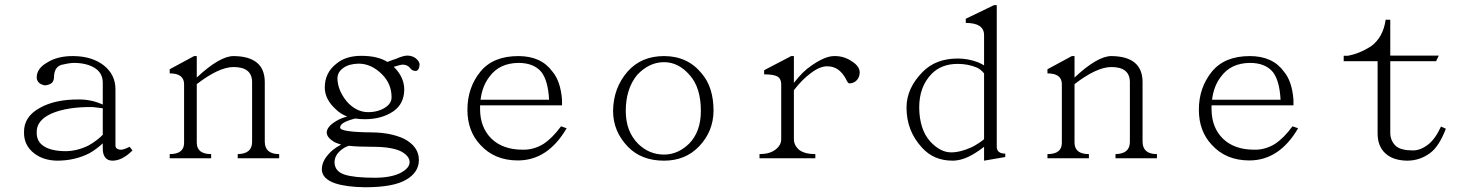

<svg xmlns="http://www.w3.org/2000/svg" viewBox="-20 -708 5899 769"><path d="M465.8 -108.4Q475.6 -108.4 499 -120.1L510.7 -105.5Q469.7 -64.5 430.7 -64.5Q412.1 -64.5 402.3 -76.2Q391.6 -88.9 391.6 -112.3V-133.8Q366.2 -110.4 338.9 -94.7Q280.3 -64.5 209 -64.5Q154.3 -65.4 118.2 -92.8Q75.2 -125 76.2 -178.7Q75.2 -241.2 140.6 -276.4Q201.2 -310.5 297.9 -309.6Q346.7 -309.6 391.6 -289.1V-377Q391.6 -416 358.4 -436.5Q325.2 -456.1 275.4 -456.1Q252.9 -455.1 225.6 -448.2Q196.3 -438.5 196.3 -397.5Q195.3 -379.9 183.6 -373Q170.9 -366.2 159.2 -366.2Q147.5 -368.2 137.7 -375Q127 -384.8 127 -397.5Q127 -433.6 168 -457Q210.9 -484.4 275.4 -483.4Q348.6 -482.4 395.5 -446.3Q442.4 -409.2 442.4 -350.6V-126Q442.4 -108.4 465.8 -108.4ZM185.5 -252.9Q126 -225.6 127 -178.7Q126 -140.6 156.2 -122.1Q186.5 -102.5 245.1 -102.5Q290 -103.5 334 -125Q367.2 -143.6 391.6 -168V-274.4L350.6 -279.3Q248 -280.3 185.5 -252.9Z M1098.1 -90.8V-74.2H932.1V-90.8Q989.7 -91.8 989.7 -139.6V-378.9Q989.7 -439.5 915.5 -439.5Q856.9 -439.5 768.1 -371.1V-135.7Q769 -90.8 825.7 -90.8V-74.2H659.7V-90.8Q717.3 -90.8 717.3 -135.7V-372.1Q716.3 -414.1 659.7 -414.1V-430.7L757.3 -483.4H768.1V-397.5Q859.9 -483.4 915.5 -483.4Q1040.5 -482.4 1040.5 -378.9V-139.6Q1041.5 -90.8 1098.1 -90.8Z M1322.8 26.4Q1269 7.8 1269 -30.3Q1269 -69.3 1313 -107.4Q1327.6 -119.1 1346.2 -128.9Q1330.6 -133.8 1321.8 -137.7Q1288.6 -156.2 1288.6 -177.7Q1289.6 -201.2 1325.7 -222.7Q1344.2 -234.4 1370.6 -241.2Q1345.2 -251 1326.7 -268.6Q1280.8 -309.6 1280.8 -357.4Q1280.8 -417 1327.6 -453.1Q1364.7 -484.4 1427.2 -484.4Q1492.7 -484.4 1531.7 -460Q1554.2 -468.8 1566.9 -472.7Q1595.2 -485.4 1612.8 -485.4Q1632.3 -484.4 1645 -474.6Q1660.6 -461.9 1660.6 -449.2Q1659.7 -437.5 1655.8 -430.7Q1650.9 -423.8 1645 -423.8Q1630.4 -423.8 1621.6 -436.5Q1611.8 -448.2 1594.2 -449.2Q1584.5 -449.2 1557.1 -440.4Q1599.1 -399.4 1599.1 -348.6Q1598.1 -292 1556.2 -262.7Q1509.3 -230.5 1440.9 -230.5Q1420.4 -230.5 1402.8 -233.4Q1341.3 -217.8 1342.3 -197.3Q1341.3 -178.7 1471.2 -177.7Q1545.4 -176.8 1598.1 -152.3Q1657.7 -121.1 1657.7 -67.4Q1657.7 -17.6 1606.9 11.7Q1556.2 42 1441.9 42Q1367.7 41 1322.8 26.4ZM1471.2 -120.1Q1413.6 -120.1 1377.4 -124Q1367.7 -121.1 1360.8 -117.2Q1319.8 -92.8 1319.8 -57.6Q1320.8 -21.5 1359.9 -8.8Q1397.9 3.9 1481 3.9Q1544.4 3.9 1582.5 -14.6Q1620.6 -34.2 1620.6 -58.6Q1620.6 -82 1588.4 -100.6Q1551.3 -120.1 1471.2 -120.1ZM1368.7 -301.8Q1406.7 -258.8 1454.6 -258.8Q1493.7 -258.8 1522.9 -277.3Q1548.3 -293.9 1548.3 -318.4Q1548.3 -372.1 1510.3 -410.2Q1467.3 -453.1 1416.5 -453.1Q1377.4 -452.1 1356 -436.5Q1331.5 -419.9 1331.5 -393.6Q1332.5 -346.7 1368.7 -301.8Z M1903.8 -127.9Q1852.1 -182.6 1852.1 -268.6Q1852.1 -357.4 1904.8 -421.9Q1955.6 -483.4 2056.2 -483.4Q2147.9 -483.4 2192.9 -420.9Q2225.1 -382.8 2231 -308.6V-286.1H1902.8V-268.6Q1903.8 -196.3 1948.7 -152.3Q1994.6 -108.4 2073.7 -108.4Q2116.7 -107.4 2155.8 -130.9Q2191.9 -154.3 2227.1 -202.1L2249.5 -194.3Q2174.3 -65.4 2054.2 -65.4Q1960.4 -65.4 1903.8 -127.9ZM1940.9 -401.4Q1911.6 -364.3 1904.8 -308.6H2179.2Q2175.3 -383.8 2148.9 -418.9Q2118.7 -456.1 2056.2 -456.1Q1980 -455.1 1940.9 -401.4Z M2639.6 -483.4Q2734.4 -483.4 2791 -413.1Q2837.9 -358.4 2837.9 -263.7Q2836.9 -181.6 2780.3 -122.1Q2725.6 -64.5 2639.6 -64.5Q2548.8 -64.5 2495.1 -120.1Q2435.5 -181.6 2435.5 -263.7Q2436.5 -355.5 2493.2 -420.9Q2547.9 -483.4 2639.6 -483.4ZM2486.3 -263.7Q2486.3 -181.6 2536.1 -131.8Q2580.1 -88.9 2639.6 -88.9Q2695.3 -88.9 2740.2 -132.8Q2787.1 -180.7 2787.1 -263.7Q2787.1 -356.4 2743.2 -406.2Q2698.2 -459 2639.6 -459Q2580.1 -459 2532.2 -408.2Q2486.3 -352.5 2486.3 -263.7Z M3094.2 -401.4Q3078.6 -410.2 3040.5 -410.2V-426.8L3148.9 -483.4H3159.7V-376Q3194.8 -421.9 3230 -445.3Q3284.7 -483.4 3320.8 -483.4Q3360.8 -484.4 3394 -460.9Q3422.4 -442.4 3423.3 -418.9Q3423.3 -398.4 3410.6 -385.7Q3398.9 -374 3381.3 -374Q3375.5 -375 3368.7 -390.6Q3341.3 -442.4 3294.4 -442.4Q3264.2 -443.4 3226.1 -414.1Q3191.9 -388.7 3159.7 -346.7V-150.4Q3159.7 -126 3181.2 -107.4Q3203.6 -90.8 3245.6 -90.8V-74.2H3022V-90.8Q3062 -90.8 3085.4 -108.4Q3108.9 -126 3108.9 -150.4V-374Q3106.9 -394.5 3094.2 -401.4Z M4006.3 -92.8V-79.1L3921.4 -64.5V-120.1Q3905.8 -107.4 3885.3 -94.7Q3837.4 -64.5 3795.4 -64.5Q3719.2 -64.5 3672.4 -117.2Q3610.8 -183.6 3610.8 -277.3Q3610.8 -354.5 3675.3 -419.9Q3728 -473.6 3815.9 -473.6Q3856.9 -473.6 3896 -459Q3909.7 -453.1 3921.4 -446.3V-567.4Q3921.4 -616.2 3848.1 -616.2V-632.8L3961.4 -687.5H3972.2V-122.1Q3971.2 -92.8 4006.3 -92.8ZM3921.4 -414.1Q3907.7 -430.7 3892.1 -437.5Q3856.9 -452.1 3815.9 -452.1Q3749.5 -452.1 3710.4 -411.1Q3661.6 -360.4 3661.6 -277.3Q3662.6 -190.4 3704.6 -142.6Q3745.6 -97.7 3789.6 -97.7Q3826.7 -97.7 3873.5 -119.1Q3902.8 -134.8 3921.4 -150.4Z M4613.8 -90.8V-74.2H4447.8V-90.8Q4505.4 -91.8 4505.4 -139.6V-378.9Q4505.4 -439.5 4431.2 -439.5Q4372.6 -439.5 4283.7 -371.1V-135.7Q4284.7 -90.8 4341.3 -90.8V-74.2H4175.3V-90.8Q4232.9 -90.8 4232.9 -135.7V-372.1Q4231.9 -414.1 4175.3 -414.1V-430.7L4272.9 -483.4H4283.7V-397.5Q4375.5 -483.4 4431.2 -483.4Q4556.2 -482.4 4556.2 -378.9V-139.6Q4557.1 -90.8 4613.8 -90.8Z M4833.5 -127.9Q4781.7 -182.6 4781.7 -268.6Q4781.7 -357.4 4834.5 -421.9Q4885.3 -483.4 4985.8 -483.4Q5077.6 -483.4 5122.6 -420.9Q5154.8 -382.8 5160.6 -308.6V-286.1H4832.5V-268.6Q4833.5 -196.3 4878.4 -152.3Q4924.3 -108.4 5003.4 -108.4Q5046.4 -107.4 5085.4 -130.9Q5121.6 -154.3 5156.7 -202.1L5179.2 -194.3Q5104 -65.4 4983.9 -65.4Q4890.1 -65.4 4833.5 -127.9ZM4870.6 -401.4Q4841.3 -364.3 4834.5 -308.6H5108.9Q5105 -383.8 5078.6 -418.9Q5048.3 -456.1 4985.8 -456.1Q4909.7 -455.1 4870.6 -401.4Z M5361.8 -462.9V-484.4Q5369.6 -485.4 5376.5 -484.4Q5423.3 -492.2 5471.2 -522.5Q5520 -558.6 5529.8 -628.9H5548.3V-485.4H5742.7L5731.9 -462.9H5548.3V-173.8Q5549.3 -143.6 5570.8 -123Q5591.3 -105.5 5639.2 -105.5Q5669.4 -105.5 5699.7 -128.9Q5728 -150.4 5751.5 -201.2L5771 -192.4Q5743.7 -121.1 5707.5 -94.7Q5666.5 -64.5 5615.7 -64.5Q5560.1 -65.4 5529.8 -92.8Q5497.6 -121.1 5497.6 -173.8V-462.9Z"/></svg>

Font: BabelStone Tangut Wenhai
Style: Regular
Weight: 400
Designer: Andrew West
Foundry: BabelStone
Version: Version 1.002 May 21, 2016